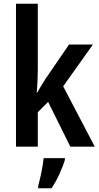

<svg xmlns="http://www.w3.org/2000/svg" viewBox="-20 -780 526 1021"><path d="M181 -408V-760H65V0H181V-183L236 -238L354 0H484L316 -321L474 -543H347L223 -362C210 -342 191 -312 179 -289H175C179 -327 181 -369 181 -408ZM325 71V61H212C209 101 193 173 183 209V221H254C284 177 310 119 325 71Z"/></svg>

Font: Noto Sans Lao UI Cond SemBd
Style: Regular
Weight: 600
Width: 3
Designer: Monotype Design Team
Foundry: Monotype Imaging Inc.
Version: Version 2.000